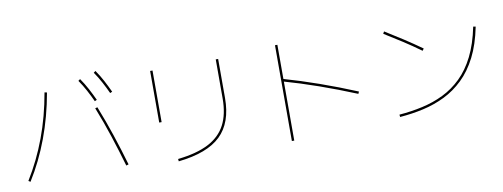

<svg xmlns="http://www.w3.org/2000/svg" viewBox="-67 -1172 4133 1579"><g transform="rotate(-10 2000.0 -382.5)"><path d="M89 -3 73 -13Q167 -165 231.5 -338Q296 -511 330 -707L350 -703Q315 -506 249.5 -330.5Q184 -155 89 -3ZM737 -511Q787 -385 829 -258.5Q871 -132 908 -4L888 2Q851 -126 809.5 -253Q768 -380 718 -506ZM861 -608Q839 -656 813.5 -703.5Q788 -751 757 -796L773 -808Q805 -762 831 -713Q857 -664 879 -616ZM725 -564Q703 -612 677.5 -659.5Q652 -707 621 -752L637 -764Q669 -718 695 -669Q721 -620 743 -572Z M1236 -299H1216V-730H1236ZM1319 43 1317 23Q1474 6 1572.5 -44.5Q1671 -95 1717.5 -183.5Q1764 -272 1764 -404V-730H1784V-404Q1784 -198 1672.5 -90.5Q1561 17 1319 43Z M2284 40H2264V-760H2284ZM2878 -265 2870 -247Q2714 -311 2564.5 -363.5Q2415 -416 2270 -457L2276 -477Q2420 -436 2570.5 -383Q2721 -330 2878 -265Z M3175 0 3173 -20Q3274 -28 3368 -49Q3462 -70 3545 -110.5Q3628 -151 3697 -218Q3766 -285 3816.5 -385.5Q3867 -486 3896 -628L3916 -624Q3887 -479 3834.5 -376Q3782 -273 3710.5 -204Q3639 -135 3553.5 -93Q3468 -51 3372.5 -29.5Q3277 -8 3175 0ZM3464 -521 3452 -504Q3379 -557 3305.5 -604.5Q3232 -652 3157 -698L3167 -716Q3242 -670 3316.5 -621.5Q3391 -573 3464 -521Z"/></g></svg>

Font: Murecho Thin
Style: Regular
Weight: 100
Designer: Neil Summerour
Foundry: Positype
Version: Version 1.010